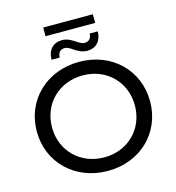

<svg xmlns="http://www.w3.org/2000/svg" viewBox="-138 -1093 1115 1218"><g transform="rotate(-15 420.0 -484.5)"><path d="M258 -920H584V-977H258ZM491 -762C549 -762 585 -801 586 -864H533C532 -834 517 -815 487 -815C448 -815 415 -869 352 -869C294 -869 257 -831 256 -766H310C311 -798 326 -816 356 -816C394 -816 426 -762 491 -762ZM421 8C634 8 792 -144 792 -350C792 -556 634 -708 421 -708C206 -708 48 -555 48 -350C48 -145 206 8 421 8ZM421 -81C264 -81 148 -195 148 -350C148 -505 264 -619 421 -619C576 -619 692 -505 692 -350C692 -195 576 -81 421 -81Z"/></g></svg>

Font: AWKNG-Font Medium
Style: Regular
Weight: 500
Designer: Awakening Church
Foundry: Awakening Church
Version: Version 1.700;PS 001.700;hotconv 1.0.88;makeotf.lib2.5.64775